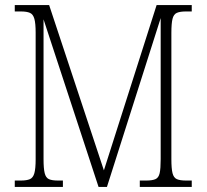

<svg xmlns="http://www.w3.org/2000/svg" viewBox="-20 -734 812 754"><path d="M38 0V-25H61Q85 -25 97.5 -30.5Q110 -36 115 -54Q120 -72 120 -108V-606Q120 -642 115 -660Q110 -678 97.5 -683.5Q85 -689 62 -689H38V-714H173L388 -65L595 -714H733V-689H710Q687 -689 674.5 -683.5Q662 -678 657.5 -660Q653 -642 653 -605V-109Q653 -72 657.5 -54Q662 -36 674.5 -30.5Q687 -25 711 -25H733V0H529V-25H554Q578 -25 590.5 -30.5Q603 -36 607 -54Q611 -72 611 -109V-663L400 0H367L151 -658V-109Q151 -72 155.5 -54Q160 -36 172 -30.5Q184 -25 208 -25H227V0Z"/></svg>

Font: Noto Serif Condensed ExtraLight
Style: Regular
Weight: 200
Width: 3
Designer: Monotype Design Team
Foundry: Monotype Imaging Inc.
Version: Version 2.013; ttfautohint (v1.8.4.7-5d5b)